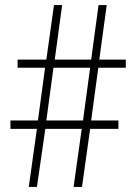

<svg xmlns="http://www.w3.org/2000/svg" viewBox="-20 -734 536 754"><path d="M366 -468 338 -261H445V-228H334L302 0H269L301 -228H158L125 0H93L125 -228H21V-261H129L157 -468H49V-500H162L192 -714H224L195 -500H338L367 -714H399L370 -500H474V-468ZM162 -261H306L334 -468H190Z"/></svg>

Font: Noto Sans Lao UI Cond ExtLt
Style: Regular
Weight: 200
Width: 3
Designer: Monotype Design Team
Foundry: Monotype Imaging Inc.
Version: Version 2.000; ttfautohint (v1.8.4.7-5d5b)